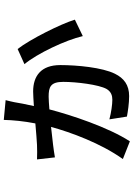

<svg xmlns="http://www.w3.org/2000/svg" viewBox="138 -802 723 1040"><g transform="rotate(-90 500.0 -281.5)"><path d="M755 -548 673 -511C730 -443 804 -287 825 -195L914 -238C891 -314 807 -482 755 -548ZM157 -443 168 -346C188 -350 215 -353 236 -356L333 -367C304 -260 244 -97 159 22L255 60C331 -57 397 -257 428 -376C456 -378 480 -380 497 -380C549 -380 577 -370 577 -301C577 -229 562 -109 539 -67C524 -41 502 -35 480 -35C455 -35 411 -41 374 -51L389 44C416 49 460 56 500 56C560 56 597 28 621 -21C655 -89 668 -226 668 -317C668 -422 608 -464 525 -464C508 -464 479 -462 446 -460C455 -501 464 -544 467 -566C469 -579 474 -595 478 -613L371 -623C370 -574 364 -513 352 -452C304 -448 260 -444 235 -443C209 -442 185 -442 157 -443Z"/></g></svg>

Font: Noto Sans JP Medium
Style: Regular
Weight: 500
Designer: Ryoko NISHIZUKA 西塚涼子 (kana, bopomofo & ideographs); Paul D. Hunt (Latin, Greek & Cyrillic); Sandoll Communications 산돌커뮤니
Foundry: Adobe
Version: Version 2.004;hotconv 1.0.118;makeotfexe 2.5.65603